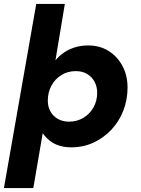

<svg xmlns="http://www.w3.org/2000/svg" viewBox="-38 -740 718 980"><path d="M-18 220 147 -720H293L245 -432Q264 -455 289 -472Q314 -489 345 -498.5Q376 -508 412 -508Q472 -508 517 -479.5Q562 -451 587.5 -402.5Q613 -354 613 -293Q613 -231 591.5 -175.5Q570 -120 530.5 -78Q491 -36 439 -12Q387 12 326 12Q292 12 263.5 3Q235 -6 214.5 -23Q194 -40 180 -60L132 220ZM314 -119Q355 -119 387.5 -138.5Q420 -158 439 -191.5Q458 -225 458 -267Q458 -297 445 -322Q432 -347 407.5 -362Q383 -377 349 -377Q308 -377 275.5 -357Q243 -337 224.5 -303Q206 -269 206 -226Q206 -195 219.5 -171Q233 -147 257.5 -133Q282 -119 314 -119Z"/></svg>

Font: DM Sans 24pt Black
Style: Italic
Weight: 900
Italic angle: -10°
Designer: Colophon Foundry, Jonny Pinhorn
Foundry: Colophon Foundry
Version: Version 4.004;gftools[0.9.30]